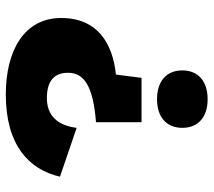

<svg xmlns="http://www.w3.org/2000/svg" viewBox="-56 -492 718 645"><g transform="rotate(90 302.5 -170.0)"><path d="M314 -339C374 -339 410 -371 410 -424C410 -477 374 -509 314 -509C253 -509 217 -477 217 -424C217 -371 253 -339 314 -339ZM298 169C467 169 550 92 574 -13L410 -69C402 -4 368 31 310 31C252 31 225 6 225 -40C225 -91 264 -124 391 -134V-287H242L231 -201C127 -190 41 -140 41 -17C41 107 150 169 298 169Z"/></g></svg>

Font: Work Sans
Style: Bold
Weight: 700
Designer: Wei Huang
Foundry: Wei Huang
Version: Version 2.012